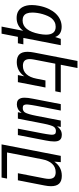

<svg xmlns="http://www.w3.org/2000/svg" viewBox="700 -1500 1008 2448"><g transform="rotate(90 1204.0 -276.0)"><path d="M372.6 -67.9Q341.8 -26.4 301 -5.1Q260.3 16.1 209.5 16.1Q159.2 16.1 124.5 -3.9Q89.8 -23.9 69.8 -60.5Q44.4 -107.4 44.4 -177.2Q44.4 -198.2 46.6 -221.2Q48.8 -244.1 53.7 -269Q66.9 -337.9 92.3 -391.1Q117.7 -444.3 151.4 -481Q186.5 -518.6 229.5 -538.3Q272.5 -558.1 321.3 -558.1Q371.1 -558.1 404.3 -537.4Q437.5 -516.6 451.7 -475.1L475.6 -546.9H556.2L463.4 -69.8H545.4L531.7 0H449.7L409.2 208H318.8ZM239.7 -60.1Q306.6 -60.1 349.4 -114.5Q392.1 -168.9 412.1 -271Q421.9 -321.3 421.9 -358.4Q421.9 -419.4 397 -450.7Q372.1 -481.9 321.8 -481.9Q287.6 -481.9 260.3 -468Q232.9 -454.1 212.9 -429.2Q196.8 -409.2 183.6 -379.9Q170.4 -350.6 160.6 -317.6Q150.9 -284.7 145.5 -250Q140.1 -215.3 140.1 -184.6Q140.1 -141.6 151.4 -113.3Q162.6 -85.9 185.1 -73Q207.5 -60.1 239.7 -60.1Z M771.5 14.2Q704.6 14.2 672.6 -19.8Q640.6 -53.7 640.6 -122.6Q640.6 -160.6 649.9 -207L757.3 -759.8H847.2L805.7 -546.9H1157.7L1144 -477.1H792L739.7 -207Q736.8 -191.4 735.1 -177.5Q733.4 -163.6 733.4 -150.9Q733.4 -106.4 754.4 -85.2Q775.4 -64 818.8 -64Q884.3 -64 925.5 -108.6Q966.8 -153.3 982.9 -236.8L1005.4 -351.6H1095.7L1027.3 0H937L953.1 -82Q919.4 -34.7 874 -10.3Q828.6 14.2 771.5 14.2Z M1310.1 13.2Q1277.3 13.2 1258.3 -0.2Q1239.3 -13.7 1231.4 -39.1Q1225.6 -58.1 1225.6 -85Q1225.6 -106 1228.8 -132.1Q1231.9 -158.2 1238.8 -191.9L1307.6 -546.9H1389.6L1329.1 -233.9Q1323.2 -203.1 1319.6 -179.2Q1315.9 -155.3 1314 -139.2Q1313 -131.3 1312.5 -124.3Q1312 -117.2 1312 -110.8Q1312 -87.4 1321.3 -74.7Q1330.6 -62 1356.9 -62Q1377.4 -62 1391.6 -69.8Q1405.8 -77.6 1414.6 -91.8Q1424.8 -108.9 1435.3 -144Q1445.8 -179.2 1456.5 -233.9L1517.1 -546.9H1598.6L1589.8 -500Q1613.3 -530.8 1639.9 -545.4Q1666.5 -560.1 1699.7 -560.1Q1762.7 -560.1 1778.3 -507.8Q1781.2 -498 1782.5 -486.6Q1783.7 -475.1 1783.7 -461.9Q1783.7 -439.5 1780.3 -412.6Q1776.9 -385.7 1771 -355L1702.1 0H1620.1L1680.7 -313Q1686 -339.8 1689.7 -364.3Q1693.4 -388.7 1695.8 -408.2Q1696.8 -416 1697.3 -423.1Q1697.8 -430.2 1697.8 -436.5Q1697.8 -459.5 1688.2 -472.2Q1678.7 -484.9 1651.9 -484.9Q1634.3 -484.9 1622.1 -479.2Q1609.9 -473.6 1601.3 -463.6Q1592.8 -453.6 1586.9 -439.9Q1581.1 -426.3 1576.2 -409.7Q1571.3 -394 1566.4 -374Q1561.5 -354 1556.6 -329.1L1492.7 0H1411.1L1419.9 -46.9Q1395 -14.6 1368.4 -0.7Q1341.8 13.2 1310.1 13.2Z M1967.3 -546.9H2047.4L2041 -464.8Q2108.4 -560.1 2221.7 -560.1Q2288.6 -560.1 2321.3 -526.1Q2354 -492.2 2354 -422.4Q2354 -403.8 2351.6 -383.1Q2349.1 -362.3 2344.7 -338.9L2278.8 0H2188.5L2254.4 -338.9Q2257.3 -354.5 2259 -368.4Q2260.7 -382.3 2260.7 -395Q2260.7 -439.5 2240 -460.7Q2219.2 -481.9 2175.8 -481.9Q2110.8 -481.9 2068.8 -437.3Q2026.9 -392.6 2010.7 -309.1L1923.8 138.2H2256.8L2243.7 208H1820.8Z"/></g></svg>

Font: Hack
Style: Italic
Weight: 400
Italic angle: -11°
Monospace: yes
Designer: Christopher Simpkins
Foundry: Christopher Simpkins
Version: Version 2.019; ttfautohint (v1.4.1) -l 4 -r 80 -G 350 -x 0 -